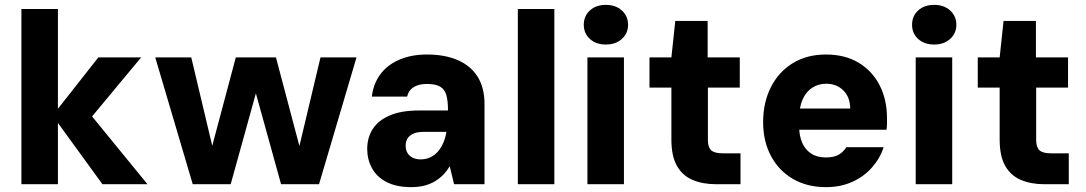

<svg xmlns="http://www.w3.org/2000/svg" viewBox="-20 -757 4464 789"><path d="M401 0 196 -282 384 -521H560L308 -218L309 -339L586 0ZM68 0V-720H218V0Z M772 0 618 -521H766L855 -146H849L949 -521H1114L1213 -147H1208L1297 -521H1445L1291 0H1135L1028 -386H1035L928 0Z M1670 12Q1609 12 1568.5 -9Q1528 -30 1508.5 -66Q1489 -102 1489 -145Q1489 -191 1511.5 -226.5Q1534 -262 1581.5 -282.5Q1629 -303 1701 -303H1821Q1821 -341 1814.5 -365Q1808 -389 1789.5 -400.5Q1771 -412 1734 -412Q1701 -412 1680 -399Q1659 -386 1653 -360H1508Q1514 -412 1542.5 -451Q1571 -490 1620.5 -511.5Q1670 -533 1735 -533Q1808 -533 1861 -510Q1914 -487 1942.5 -442Q1971 -397 1971 -330V0H1846L1828 -74Q1817 -55 1801.5 -39Q1786 -23 1766.5 -11.5Q1747 0 1723 6Q1699 12 1670 12ZM1708 -102Q1729 -102 1747 -110Q1765 -118 1778.5 -133Q1792 -148 1801 -168.5Q1810 -189 1814 -213V-215H1719Q1695 -215 1679 -208Q1663 -201 1655 -188.5Q1647 -176 1647 -159Q1647 -140 1655 -127.5Q1663 -115 1677 -108.5Q1691 -102 1708 -102Z M2108 0V-720H2258V0Z M2394 0V-521H2544V0ZM2470 -574Q2429 -574 2404 -597Q2379 -620 2379 -655Q2379 -691 2404 -714Q2429 -737 2470 -737Q2510 -737 2535.5 -714Q2561 -691 2561 -655Q2561 -620 2535.5 -597Q2510 -574 2470 -574Z M2923 0Q2868 0 2826.5 -17.5Q2785 -35 2762 -75Q2739 -115 2739 -184V-397H2649V-521H2739L2755 -671H2888V-521H3020V-397H2889V-182Q2889 -152 2902.5 -139.5Q2916 -127 2949 -127H3023V0Z M3374 12Q3297 12 3239 -21.5Q3181 -55 3148.5 -115.5Q3116 -176 3116 -255Q3116 -336 3148 -399Q3180 -462 3238 -497.5Q3296 -533 3374 -533Q3452 -533 3508 -499.5Q3564 -466 3594.5 -407Q3625 -348 3625 -271Q3625 -261 3625 -249Q3625 -237 3623 -224H3222V-311H3474Q3473 -359 3445 -386Q3417 -413 3375 -413Q3344 -413 3318.5 -397Q3293 -381 3278.5 -349Q3264 -317 3264 -268V-238Q3264 -200 3276 -171.5Q3288 -143 3312.5 -126.5Q3337 -110 3373 -110Q3408 -110 3427 -121.5Q3446 -133 3458 -152H3611Q3597 -107 3563.5 -69Q3530 -31 3482 -9.5Q3434 12 3374 12Z M3743 0V-521H3893V0ZM3819 -574Q3778 -574 3753 -597Q3728 -620 3728 -655Q3728 -691 3753 -714Q3778 -737 3819 -737Q3859 -737 3884.5 -714Q3910 -691 3910 -655Q3910 -620 3884.5 -597Q3859 -574 3819 -574Z M4272 0Q4217 0 4175.5 -17.5Q4134 -35 4111 -75Q4088 -115 4088 -184V-397H3998V-521H4088L4104 -671H4237V-521H4369V-397H4238V-182Q4238 -152 4251.5 -139.5Q4265 -127 4298 -127H4372V0Z"/></svg>

Font: DM Sans 10pt Black
Style: Regular
Weight: 900
Version: Version 4.004;gftools[0.9.30]